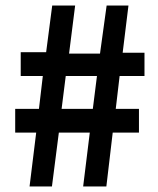

<svg xmlns="http://www.w3.org/2000/svg" viewBox="-20 -670 573 695"><path d="M168 5 193 -190H305L281 5H365L388 -190H483V-276H399L413 -395H503V-479H424L445 -650H366L342 -476H230L252 -650H169L147 -481H55V-395H135L121 -276H35V-190H111L87 5ZM218 -395H331L316 -276H203Z"/></svg>

Font: Falling Sky
Style: Med
Weight: 500
Designer: Paul D. Hunt
Foundry: Adobe Systems Incorporated
Version: Version 1.02